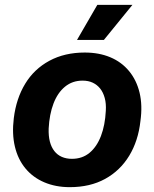

<svg xmlns="http://www.w3.org/2000/svg" viewBox="-20 -763 637 793"><path d="M268 10Q210 10 163 -10Q116 -30 85 -67.5Q54 -105 41.5 -157.5Q29 -210 37 -275Q47 -356 84 -417Q121 -478 184 -512Q247 -546 330 -546Q389 -546 435.5 -526.5Q482 -507 513 -469.5Q544 -432 556.5 -380Q569 -328 560 -263Q551 -181 513.5 -119.5Q476 -58 414 -24Q352 10 268 10ZM277 -107Q320 -107 350 -132Q380 -157 397 -201.5Q414 -246 417 -305Q419 -335 412.5 -358.5Q406 -382 393.5 -397.5Q381 -413 363 -421.5Q345 -430 321 -430Q279 -430 248.5 -405Q218 -380 201 -335.5Q184 -291 181 -232Q180 -201 186 -178Q192 -155 204.5 -139Q217 -123 235.5 -115Q254 -107 277 -107ZM298 -598 382 -743H527L409 -598Z"/></svg>

Font: Mona Sans ExtraLight
Style: Bold Italic
Weight: 700
Italic angle: -11.6951°
Version: Version 2.000